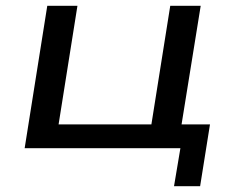

<svg xmlns="http://www.w3.org/2000/svg" viewBox="-20 -511 809 662"><path d="M580 131 602 0H65L143 -491H247L182 -82H502L567 -491H672L606 -82H704L670 131Z"/></svg>

Font: Nunito Sans 10pt Expanded Medium
Style: Italic
Weight: 500
Width: 7
Italic angle: -9°
Designer: Vernon Adams
Foundry: Vernon Adams
Version: Version 3.101;gftools[0.9.27]